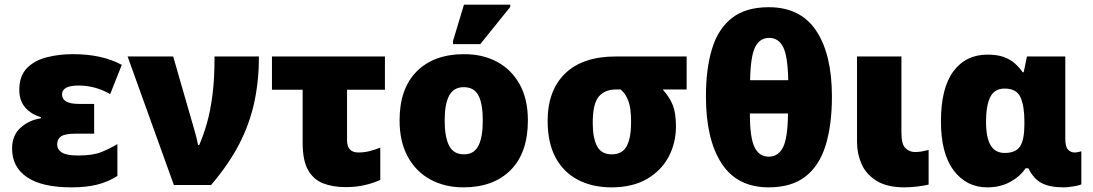

<svg xmlns="http://www.w3.org/2000/svg" viewBox="-20 -796 4703 826"><path d="M287 10Q161 10 96.5 -33.5Q32 -77 32 -157Q32 -214 69 -247Q106 -280 156 -287V-292Q114 -304 88.5 -333.5Q63 -363 63 -409Q63 -469 95.5 -502.5Q128 -536 181 -549.5Q234 -563 293 -563Q357 -563 409 -551.5Q461 -540 504 -517L454 -391Q390 -428 318 -428Q247 -428 247 -390Q247 -349 319 -349H385V-221H308Q260 -221 243 -209.5Q226 -198 226 -175Q226 -153 246 -140Q266 -127 316 -127Q380 -127 416.5 -142Q453 -157 485 -176V-39Q446 -14 399 -2Q352 10 287 10Z M728 0 529 -553H725L815 -241Q819 -228 824 -208.5Q829 -189 832 -172H837Q856 -216 870.5 -267Q885 -318 894 -387Q903 -456 903 -553H1094Q1094 -449 1074 -356Q1054 -263 1009 -176Q964 -89 888 0Z M1467 9Q1411 9 1369.5 -7.5Q1328 -24 1305 -65Q1282 -106 1282 -182V-410H1150V-553H1636V-410H1473V-193Q1473 -140 1522 -140Q1546 -140 1568.5 -145.5Q1591 -151 1616 -161V-22Q1588 -9 1550.5 0Q1513 9 1467 9Z M2251 -278Q2251 -139 2177 -64.5Q2103 10 1974 10Q1894 10 1832 -23.5Q1770 -57 1734.5 -121.5Q1699 -186 1699 -278Q1699 -415 1773 -489Q1847 -563 1977 -563Q2057 -563 2118.5 -530Q2180 -497 2215.5 -433.5Q2251 -370 2251 -278ZM1893 -278Q1893 -207 1912 -169.5Q1931 -132 1976 -132Q2020 -132 2038.5 -169.5Q2057 -207 2057 -278Q2057 -349 2038.5 -385Q2020 -421 1975 -421Q1932 -421 1912.5 -385Q1893 -349 1893 -278ZM1929 -606V-620L1976 -776H2175V-766L2046 -606Z M2611 10Q2529 10 2467 -22Q2405 -54 2370.5 -117.5Q2336 -181 2336 -276Q2336 -407 2411.5 -480Q2487 -553 2629 -553H2934V-411H2831Q2860 -379 2874 -344.5Q2888 -310 2888 -252Q2888 -181 2856.5 -121.5Q2825 -62 2763 -26Q2701 10 2611 10ZM2612 -132Q2657 -132 2676 -167Q2695 -202 2695 -272Q2695 -331 2683 -362.5Q2671 -394 2650 -411H2629Q2582 -411 2556 -380.5Q2530 -350 2530 -267Q2530 -203 2548.5 -167.5Q2567 -132 2612 -132Z M3287 10Q3151 10 3084 -93.5Q3017 -197 3017 -381Q3017 -501 3043.5 -587Q3070 -673 3129.5 -719Q3189 -765 3287 -765Q3424 -765 3491.5 -663.5Q3559 -562 3559 -381Q3559 -259 3532 -171Q3505 -83 3445 -36.5Q3385 10 3287 10ZM3207 -451H3371Q3369 -555 3349 -594Q3329 -633 3289 -633Q3249 -633 3229 -594Q3209 -555 3207 -451ZM3287 -122Q3328 -122 3348.5 -162Q3369 -202 3370 -308H3206Q3206 -204 3226 -163Q3246 -122 3287 -122Z M3872 10Q3796 10 3751 -18Q3706 -46 3686.5 -90.5Q3667 -135 3667 -185V-553H3858V-225Q3858 -175 3875.5 -158.5Q3893 -142 3916 -142Q3933 -142 3946 -144.5Q3959 -147 3975 -151V-2Q3956 3 3925.5 6.5Q3895 10 3872 10Z M4227 10Q4138 10 4083 -62.5Q4028 -135 4028 -274Q4028 -417 4081.5 -489Q4135 -561 4228 -561Q4271 -561 4299 -550.5Q4327 -540 4346 -523Q4365 -506 4380 -485H4384L4398 -553H4563V-199Q4563 -164 4575 -152Q4587 -140 4603 -140Q4610 -140 4619 -142Q4628 -144 4632 -145V-3Q4627 0 4613 3Q4599 6 4583 8Q4567 10 4556 10Q4497 10 4462 -8Q4427 -26 4404 -72H4392Q4370 -38 4327 -14Q4284 10 4227 10ZM4302 -138Q4350 -138 4368.5 -166.5Q4387 -195 4387 -260V-275Q4387 -341 4370 -378Q4353 -415 4302 -415Q4258 -415 4240 -378Q4222 -341 4222 -273Q4222 -203 4242 -170.5Q4262 -138 4302 -138Z"/></svg>

Font: Noto Sans Black
Style: Regular
Weight: 900
Designer: Monotype Design Team
Foundry: Monotype Imaging Inc.
Version: Version 2.007